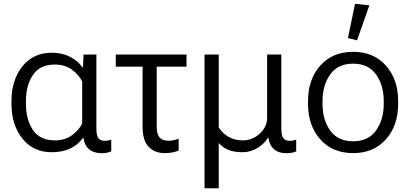

<svg xmlns="http://www.w3.org/2000/svg" viewBox="-20 -806 2195 1029"><path d="M256.8 9.8Q312.5 9.8 354.7 -9.3Q397 -28.3 424.8 -67.4H427.2Q432.6 -27.3 457.5 -6.1Q482.4 15.1 525.4 15.1Q540.5 15.1 554 12.2Q567.4 9.3 576.2 5.4V-58.1Q568.4 -54.7 559.3 -53Q550.3 -51.3 543 -51.3Q518.6 -51.3 507.6 -65.2Q496.6 -79.1 496.6 -116.2V-513.7H427.7L424.8 -444.3H422.4Q400.4 -477.5 357.2 -500.5Q314 -523.4 257.8 -523.4Q158.2 -523.4 99.9 -450.2Q41.5 -377 41.5 -264.6V-249Q41.5 -136.7 99.9 -63.5Q158.2 9.8 256.8 9.8ZM274.4 -53.7Q193.8 -53.7 156.5 -109.4Q119.1 -165 119.1 -249V-265.6Q119.1 -349.1 156.7 -404.5Q194.3 -460 272.9 -460Q330.1 -460 367.2 -431.6Q404.3 -403.3 420.4 -369.1V-144Q403.8 -109.4 366.2 -81.5Q328.6 -53.7 274.4 -53.7Z M600.6 -448.7H979.5V-513.7H600.6ZM862.8 14.6Q886.2 14.6 905.8 10.5Q925.3 6.3 937.5 1V-62.5Q923.8 -57.6 910.6 -54.7Q897.5 -51.8 883.3 -51.8Q850.6 -51.8 835.2 -69.3Q819.8 -86.9 819.8 -127.4V-480H744.1V-127.4Q744.1 -53.7 776.4 -19.5Q808.6 14.6 862.8 14.6Z M1076.2 203.1H1152.3V-40Q1168.9 -18.6 1200.2 -4.4Q1231.4 9.8 1280.3 9.8Q1323.7 9.8 1360.6 -13.4Q1397.5 -36.6 1416 -67.4H1418.5Q1423.8 -28.3 1448.5 -6.3Q1473.1 15.6 1518.1 15.1Q1532.2 15.1 1545.4 12.2Q1558.6 9.3 1567.4 5.4V-58.1Q1559.6 -54.7 1550.5 -53Q1541.5 -51.3 1532.7 -51.3Q1509.8 -51.3 1498.8 -65.2Q1487.8 -79.1 1487.8 -116.2V-513.7H1411.6V-173.3Q1411.6 -127 1372.3 -90.3Q1333 -53.7 1281.2 -53.7Q1234.4 -53.7 1200.9 -75Q1167.5 -96.2 1152.3 -124V-513.7H1076.2Z M1630.9 -249Q1630.9 -132.8 1696.5 -59.1Q1762.2 14.6 1872.6 14.6Q1982.4 14.6 2048.1 -59.1Q2113.8 -132.8 2113.8 -249V-264.6Q2113.8 -380.9 2048.1 -454.6Q1982.4 -528.3 1872.6 -528.3Q1762.2 -528.3 1696.5 -454.6Q1630.9 -380.9 1630.9 -264.6ZM1708.5 -264.6Q1708.5 -349.6 1749.8 -407.2Q1791 -464.8 1872.6 -464.8Q1953.6 -464.8 1995.1 -407.2Q2036.6 -349.6 2036.6 -264.6V-249Q2036.6 -164.1 1995.1 -106.4Q1953.6 -48.8 1872.6 -48.8Q1791 -48.8 1749.8 -106.4Q1708.5 -164.1 1708.5 -249ZM1893.6 -589.8 1959.5 -777.3 1882.8 -785.6 1844.7 -602.1Z"/></svg>

Font: Roboto Flex
Style: wght 300 wdth 100 opsz 14.0 GRAD 0.00 slnt 0.00 XTRA 468 XOPQ 96 YOPQ 79 YTLC 514 YTUC 712 YTAS 750 YTDE -203.00 YTFI 738
Weight: 300
Designer: Berlow after Robertson
Foundry: Google
Version: Version 3.100